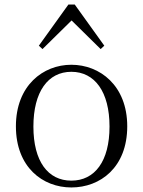

<svg xmlns="http://www.w3.org/2000/svg" viewBox="-20 -811 630 845"><path d="M294 14C421 14 540 -74 540 -255C540 -435 419 -526 294 -526C170 -526 50 -435 50 -255C50 -75 168 14 294 14ZM294 -16C191 -16 127 -101 127 -254C127 -407 191 -495 294 -495C397 -495 462 -407 462 -254C462 -101 397 -16 294 -16ZM423 -595 439 -610 309 -791H281L151 -610L167 -595L295 -721Z"/></svg>

Font: Noto Serif CJK SC Light
Style: Regular
Weight: 300
Designer: Ryoko NISHIZUKA 西塚涼子 (kana & ideographs); Frank Grießhammer (Latin, Greek & Cyrillic); Wenlong ZHANG 张文龙 (bopomofo); San
Foundry: Adobe
Version: Version 2.001;hotconv 1.1.0;makeotfexe 2.6.0